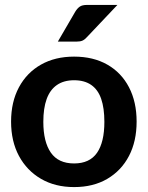

<svg xmlns="http://www.w3.org/2000/svg" viewBox="-20 -752 601 780"><path d="M281 -522Q359 -522 416 -489.5Q473 -457 504 -397.5Q535 -338 535 -258Q535 -178 504 -118.5Q473 -59 416 -25.5Q359 8 281 8Q204 8 146.5 -25.5Q89 -59 57 -118.5Q25 -178 25 -258Q25 -338 57 -397.5Q89 -457 146.5 -489.5Q204 -522 281 -522ZM281 -88Q344 -88 374 -131Q404 -174 404 -257Q404 -313 391 -350.5Q378 -388 350.5 -407Q323 -426 281 -426Q239 -426 211 -406.5Q183 -387 169.5 -349.5Q156 -312 156 -257Q156 -176 186.5 -132Q217 -88 281 -88ZM215 -583 286 -705Q294 -718 304 -725Q314 -732 334 -732H457L333 -601Q324 -591 315 -587Q306 -583 291 -583Z"/></svg>

Font: Aleo
Style: Bold
Weight: 700
Designer: Alessio Laiso
Foundry: Alessio Laiso
Version: Version 2.001;gftools[0.9.29]